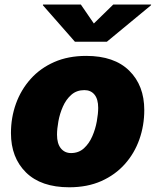

<svg xmlns="http://www.w3.org/2000/svg" viewBox="-20 -792 667 822"><path d="M276.4 9.8Q155.8 9.8 91.3 -53.7Q26.9 -117.2 26.9 -222.2Q26.9 -288.6 48.3 -348.1Q69.8 -407.7 111.1 -453.9Q152.3 -500 212.2 -526.4Q272 -552.7 349.1 -552.7Q469.2 -552.7 533.4 -489.3Q597.7 -425.8 597.7 -320.8Q597.7 -254.9 576.7 -195.3Q555.7 -135.7 514.6 -89.6Q473.6 -43.5 413.8 -16.8Q354 9.8 276.4 9.8ZM284.2 -136.7Q316.9 -136.7 339.4 -157.2Q361.8 -177.7 375.2 -208.7Q388.7 -239.7 394.5 -272.7Q400.4 -305.7 400.4 -330.1Q400.4 -367.7 384.5 -387Q368.7 -406.2 341.3 -406.2Q308.1 -406.2 285.4 -386.2Q262.7 -366.2 249.3 -335.7Q235.8 -305.2 230 -272.7Q224.1 -240.2 224.1 -215.3Q224.1 -177.2 240.5 -157Q256.8 -136.7 284.2 -136.7ZM326.2 -772.5 381.8 -691.4 464.8 -772.5H627L626.5 -769.5L437.5 -613.3H300.8L163.6 -769.5L164.1 -772.5Z"/></svg>

Font: Inter Black
Style: Italic
Weight: 900
Italic angle: -9.39999°
Designer: Rasmus Andersson
Foundry: rsms
Version: Version 4.000;git-a52131595